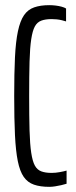

<svg xmlns="http://www.w3.org/2000/svg" viewBox="-20 -716 294 744"><path d="M171 8Q136 8 111.5 -0.5Q87 -9 72 -30.5Q57 -52 49 -91.5Q41 -131 38 -192.5Q35 -254 35 -344Q35 -433 38 -494Q41 -555 49.5 -595Q58 -635 73 -657Q88 -679 112.5 -687.5Q137 -696 171 -696Q183 -696 195.5 -694.5Q208 -693 219 -690Q230 -687 236 -683V-633Q230 -635 220 -637.5Q210 -640 199.5 -641Q189 -642 180 -642Q156 -642 140 -636Q124 -630 115 -613.5Q106 -597 101 -564Q96 -531 94.5 -477.5Q93 -424 93 -344Q93 -264 94.5 -210.5Q96 -157 101 -124Q106 -91 115 -74.5Q124 -58 140 -52Q156 -46 180 -46Q195 -46 211.5 -49Q228 -52 238 -55V-4Q229 -1 217.5 1.5Q206 4 194 6Q182 8 171 8Z"/></svg>

Font: Saira UltraCondensed
Style: Regular
Weight: 400
Width: 1
Designer: Hector Gatti with collaboration of the Omnibus-Type team
Foundry: Omnibus-Type
Version: Version 1.101